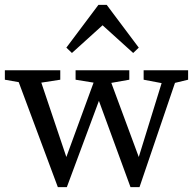

<svg xmlns="http://www.w3.org/2000/svg" viewBox="-20 -764 804 790"><path d="M571 -436V-475H754V-436L700 -423L554 6H517L387 -349L255 6H218L57 -426L0 -436V-475H228V-436L150 -424L253 -118L365 -424L291 -436V-475H512V-436L438 -423L551 -118L645 -422ZM528 -546 402 -660 276 -546 253 -568 385 -744H419L551 -568Z"/></svg>

Font: Source Serif 4
Style: Regular
Weight: 400
Designer: Frank Grießhammer
Foundry: Adobe
Version: Version 4.005;hotconv 1.1.0;makeotfexe 2.6.0